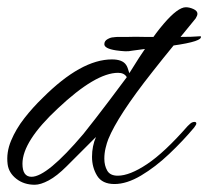

<svg xmlns="http://www.w3.org/2000/svg" viewBox="-29 -505 575 530"><path d="M67 5Q37 5 16 -11.5Q-5 -28 -8 -52Q-12 -84 1.5 -116.5Q15 -149 38.5 -179Q62 -209 89 -235Q195 -341 280 -341Q309 -341 319 -326Q323 -321 328 -303Q440 -485 484 -485Q494 -485 505 -480Q516 -475 516 -467Q516 -462 511 -454Q481 -417 451 -380.5Q421 -344 392 -307Q343 -245 313 -199Q283 -153 270 -121Q266 -111 262.5 -96.5Q259 -82 259 -67Q259 -48 267 -34Q275 -20 296 -20Q329 -20 377 -52Q425 -84 489 -157Q493 -161 496.5 -164Q500 -167 504 -168Q513 -170 513 -164Q513 -161 507 -153Q476 -116 438 -80Q400 -44 360.5 -20.5Q321 3 287 3Q253 3 239 -20Q225 -43 225 -72Q225 -102 236 -127L155 -46Q128 -19 105.5 -7Q83 5 67 5ZM58 -17Q101 -17 201 -135Q206 -141 236 -179.5Q266 -218 321 -292Q314 -304 297 -304Q235 -304 131 -206Q33 -115 33 -53Q33 -17 58 -17ZM335 -365Q327 -363 316 -363.5Q305 -364 291 -366Q259 -371 259 -383Q259 -392 268 -397Q277 -402 284 -402Q285 -402 287.5 -402.5Q290 -403 294 -403H320Q342 -404 376 -403Q427 -403 464.5 -403Q502 -403 525 -405Q533 -391 447 -379Q419 -376 391 -372.5Q363 -369 335 -365Z"/></svg>

Font: Alex Brush
Style: Regular
Weight: 400
Designer: Robert E. Leuschke
Foundry: Robert E. Leuschke
Version: Version 1.111; ttfautohint (v1.8.4.7-5d5b)